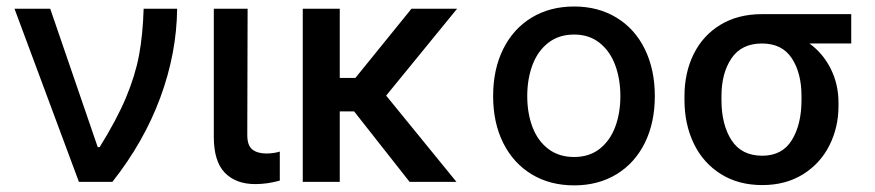

<svg xmlns="http://www.w3.org/2000/svg" viewBox="-20 -557 2679 588"><path d="M24.4 -530.3H133.8L279.3 -106.4H285.2Q337.4 -190.4 365.7 -257.8Q394 -325.2 405.8 -387.9Q417.5 -450.7 419.9 -530.3H522.5Q521 -393.6 470.9 -258.1Q420.9 -122.6 324.2 0H221.7Z M738.3 -530.3 737.3 -143.6Q737.3 -111.3 752.9 -99.1Q768.6 -86.9 795.9 -86.9Q807.1 -86.9 818.4 -88.6Q829.6 -90.3 836.9 -92.8V-3.9Q798.3 6.8 761.7 6.8Q702.6 6.8 668.7 -27.8Q634.8 -62.5 634.8 -137.7V-530.3Z M1020.5 -318.4H1068.4L1240.2 -530.3H1379.9L1162.6 -264.2L1377.9 0H1234.4L1064.5 -215.8H1020.5V0H907.2V-530.3H1020.5Z M1490.2 -262.7Q1490.2 -344.7 1521 -406.7Q1551.8 -468.8 1607.9 -502.9Q1664.1 -537.1 1738.3 -537.1Q1812 -537.1 1868.2 -502.9Q1924.3 -468.8 1954.8 -406.5Q1985.4 -344.2 1985.4 -262.7Q1985.4 -181.2 1954.8 -119.4Q1924.3 -57.6 1868.2 -23.4Q1812 10.7 1738.3 10.7Q1664.1 10.7 1607.9 -23.4Q1551.8 -57.6 1521 -119.4Q1490.2 -181.2 1490.2 -262.7ZM1879.9 -262.7Q1879.9 -314.9 1864 -357.7Q1848.1 -400.4 1816.2 -425.8Q1784.2 -451.2 1738.3 -451.2Q1691.4 -451.2 1658.9 -425.8Q1626.5 -400.4 1610.6 -357.7Q1594.7 -314.9 1594.7 -262.7Q1594.7 -210.4 1610.6 -168.2Q1626.5 -126 1658.9 -101.1Q1691.4 -76.2 1738.3 -76.2Q1784.7 -76.2 1816.4 -101.1Q1848.1 -126 1864 -168.2Q1879.9 -210.4 1879.9 -262.7Z M2313.5 -513.7H2586.9V-423.8H2459Q2500.5 -393.6 2524.2 -346.2Q2547.9 -298.8 2547.9 -242.2V-232.4Q2547.9 -167 2520 -111.6Q2492.2 -56.2 2439.2 -23.2Q2386.2 9.8 2314.5 9.8Q2241.2 9.8 2187.3 -24.2Q2133.3 -58.1 2104.7 -117.4Q2076.2 -176.8 2076.2 -251V-262.7Q2076.2 -334.5 2104.5 -391.6Q2132.8 -448.7 2186.5 -481.2Q2240.2 -513.7 2313.5 -513.7ZM2314.5 -80.1Q2375.5 -80.1 2405 -127.9Q2434.6 -175.8 2434.6 -251V-262.7Q2434.6 -333.5 2404.8 -378.7Q2375 -423.8 2313.5 -423.8Q2251 -423.8 2220.2 -378.4Q2189.5 -333 2189.5 -262.7V-251Q2189.5 -175.3 2220.2 -127.7Q2251 -80.1 2314.5 -80.1Z"/></svg>

Font: WEMIX Pretendard Medium
Style: Regular
Weight: 500
Designer: Base glyphs from Inter by Rasmus Andersson; Hangeul glyphs from Noto Sans CJK(Source Han Sans) by Jang Soo-young and Kan
Foundry: Kil Hyung-jin
Version: Version 1.000